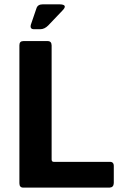

<svg xmlns="http://www.w3.org/2000/svg" viewBox="-20 -854 579 874"><path d="M68.3 -20V-648Q68.3 -667 86.3 -667H197Q214.7 -667 215 -647.3V-127.7Q215.3 -117.3 224.7 -117.3H479Q498 -118 498 -98.3V-20.7Q497.3 -1 479 0H85.7Q68.3 0 68.3 -20ZM120.7 -742.3 146 -816.3Q151.7 -834.3 174.7 -834.3H250.7Q292.7 -833.7 262.3 -804L199.7 -738.3Q182.7 -721 163 -721H135Q114.7 -721 120.7 -742.3Z"/></svg>

Font: Vivano Light
Style: Regular
Weight: 300
Designer: Joe Prince, Josias Burgherr
Version: Version 2.064;September 19, 2022;FontCreator 14.0.0.2877 64-